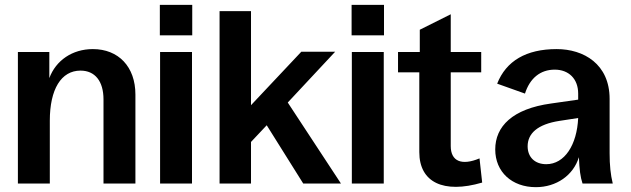

<svg xmlns="http://www.w3.org/2000/svg" viewBox="-20 -759 2608 794"><path d="M54 0H186V-260C186 -390 233 -467 313 -467C373 -467 408 -423 408 -348V0H540V-368C540 -483 470 -556 364 -556C279 -556 211 -509 184 -436V-544H54Z M642 0H774V-544H642ZM641 -613H775V-739H641Z M888 0H1018V-172L1083 -241L1234 0H1390L1170 -335L1366 -545H1226L1018 -324V-713H888Z M1435 0H1567V-544H1435ZM1434 -613H1568V-739H1434Z M1974 -4 1963 -104C1889 -73 1844 -92 1844 -155V-460H1970V-544H1844V-700L1716 -636V-544H1626V-460H1714V-130C1714 -5 1814 43 1974 -4Z M2196 15C2281 15 2351 -34 2374 -109C2376 -58 2380 -27 2389 0H2514C2505 -37 2501 -76 2501 -125V-350C2501 -494 2394 -556 2282 -556C2156 -556 2073 -507 2036 -413L2151 -372C2171 -435 2214 -471 2274 -471C2332 -471 2371 -433 2371 -372V-347L2259 -331C2099 -309 2028 -236 2028 -141C2028 -48 2097 15 2196 15ZM2162 -154C2162 -207 2203 -245 2293 -259L2371 -271C2366 -160 2315 -80 2239 -80C2192 -80 2162 -109 2162 -154Z"/></svg>

Font: Ronzino
Style: Bold
Weight: 700
Designer: Nunzio Mazzaferro
Foundry: Collletttivo
Version: Version 1.000;Glyphs 3.3 (3337)